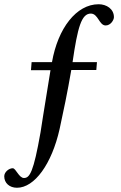

<svg xmlns="http://www.w3.org/2000/svg" viewBox="-30 -703 571 905"><path d="M215 -410H119L116 -372H208C197 -300 184 -228 173 -156L161 -79C128 109 110 136 83 136C59 136 45 90 30 90C12 90 -10 108 -10 128C-10 160 15 182 50 182C133 182 214 70 251 -95C269 -177 288 -268 306 -373H424L427 -410H312C336 -575 354 -639 398 -639C433 -639 437 -583 468 -583C492 -583 507 -609 507 -622C507 -661 472 -683 435 -683C330 -683 243 -570 215 -410Z"/></svg>

Font: Sibila
Style: Regular
Weight: 400
Designer: Stefan Peev
Foundry: Context Ltd
Version: Version 1.000